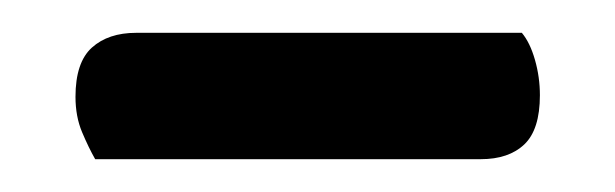

<svg xmlns="http://www.w3.org/2000/svg" viewBox="-20 -666 375 117"><path d="M273 -569H38Q34 -576 30 -585.5Q26 -595 26 -607Q26 -628 36 -637Q46 -646 63 -646H298Q303 -640 306 -629.5Q309 -619 309 -608Q309 -587 299.5 -578Q290 -569 273 -569Z"/></svg>

Font: Baloo Tamma 2 Medium
Style: Regular
Weight: 500
Designer: Divya Kowshik, Shuchita Grover and Ek Type
Foundry: Ek Type
Version: Version 1.700